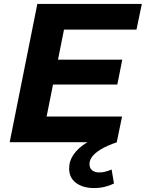

<svg xmlns="http://www.w3.org/2000/svg" viewBox="-20 -720 738 972"><path d="M262 -418H599L574 -292H237ZM216 -130H598L571 0H29L169 -700H698L671 -570H304ZM456 232Q400 232 365 206Q330 180 330 133Q330 94 353 61.5Q376 29 417.5 3Q459 -23 515 -43L572 0Q522 17 491.5 35.5Q461 54 447 72.5Q433 91 433 111Q433 131 446.5 142Q460 153 482 153Q499 153 515.5 148.5Q532 144 545 138L557 209Q537 219 511.5 225.5Q486 232 456 232Z"/></svg>

Font: Montserrat Thin
Style: Bold Italic
Weight: 700
Italic angle: -11.3°
Version: Version 9.000